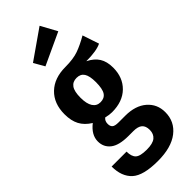

<svg xmlns="http://www.w3.org/2000/svg" viewBox="-329 -855 1110 1110"><g transform="rotate(-45 226.5 -299.5)"><path d="M453 -502Q414 -482 329 -482Q372 -461 392.5 -428.5Q413 -396 413 -346Q413 -266 363 -217Q313 -168 226 -168Q203 -168 177 -175Q160 -163 160 -138Q160 -119 170.5 -109.5Q181 -100 211 -100H265Q348 -100 396 -58.5Q444 -17 444 49Q444 126 384 172.5Q324 219 214 219Q95 219 48.5 176.5Q2 134 2 52H124Q124 92 142.5 109.5Q161 127 215 127Q265 127 286.5 109Q308 91 308 58Q308 26 290.5 11Q273 -4 236 -4H196Q119 -4 83.5 -32Q48 -60 48 -107Q48 -160 103 -203Q61 -229 42 -265Q23 -301 23 -354Q23 -442 76 -493Q129 -544 220 -544Q285 -544 327 -559Q369 -574 419 -603ZM156 -356Q156 -307 172.5 -281.5Q189 -256 220 -256Q252 -256 267.5 -279Q283 -302 283 -358Q283 -408 268 -431Q253 -454 221 -454Q189 -454 172.5 -431Q156 -408 156 -356ZM337 -719 141 -628 104 -693 283 -818Z"/></g></svg>

Font: Fira Sans Compressed SemiBold
Style: Regular
Weight: 600
Width: 1
Designer: bBox Type GmbH & Carrois Corporate GbR & Edenspiekermann AG
Foundry: bBox Type GmbH & Carrois Corporate GbR & Edenspiekermann AG
Version: Version 4.301